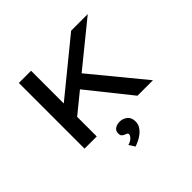

<svg xmlns="http://www.w3.org/2000/svg" viewBox="-221 -943 1447 1447"><g transform="rotate(-45 502.5 -219.5)"><path d="M254 -179 239 -309 718 -700H895ZM161 0V-700H291V0ZM725 0 429 -370 510 -462 890 0ZM444 261 414 214Q428 211 442 203Q456 195 465.5 183Q475 171 475 160Q475 152 469 148Q463 144 453 141Q440 136 430.5 127.5Q421 119 421 98Q421 71 441.5 57Q462 43 492 43Q524 43 551 63.5Q578 84 578 127Q578 155 565 176.5Q552 198 531.5 214.5Q511 231 488 242.5Q465 254 444 261Z"/></g></svg>

Font: Lexend Tera Medium
Style: Regular
Weight: 500
Designer: Bonnie Shaver-Troup, Thomas Jockin
Foundry: Lexend
Version: Version 1.007